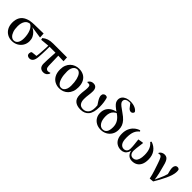

<svg xmlns="http://www.w3.org/2000/svg" viewBox="347 -2344 3884 3884"><g transform="rotate(45 2289.0 -401.5)"><path d="M294.5 16.2Q222.9 16.2 165.1 -16.3Q107.3 -48.7 73.8 -110.2Q40.2 -171.8 40.2 -257.1Q40.2 -344.6 75.4 -407.2Q110.5 -469.7 186 -504.3Q261.4 -538.9 382.5 -541.4L645.6 -546.6L651.7 -437.5L363.8 -480.3L336.9 -493.5Q249.8 -494 209.4 -434.2Q168.9 -374.4 168.9 -277.8Q168.9 -194.4 189.4 -136.5Q209.8 -78.6 243 -48.6Q276.1 -18.7 314.2 -18.7Q371.3 -18.7 403 -66.6Q434.7 -114.5 434.7 -199.6Q434.7 -251.2 425.1 -302.6Q415.6 -354.1 396.8 -396.8Q378 -439.5 349.4 -466.3Q320.8 -493.2 283.2 -495.5L304.9 -504.5Q350.2 -496.4 394.6 -475.4Q439 -454.4 475.1 -420.2Q511.3 -385.9 533.4 -339.8Q555.4 -293.6 555.4 -235.7Q555.4 -165.4 521.5 -108.2Q487.5 -51.1 428.8 -17.5Q370.1 16.2 294.5 16.2Z M794.5 14.9Q762.3 14.9 741.4 -2.8Q720.6 -20.5 720.6 -51.8Q720.6 -69.5 726.1 -84.4Q731.6 -99.3 743.8 -110.4Q777.2 -114.9 811.4 -118.5Q845.7 -122 884.7 -124.7L858.8 -95.7Q870.4 -159.4 875.9 -227.7Q881.4 -296 884.1 -361.3Q886.8 -426.6 888.3 -482H920.5Q920.5 -431.1 919.5 -371.7Q918.5 -312.4 916.2 -253.3Q913.9 -194.3 909.1 -142.7Q904.4 -64.5 875.8 -24.8Q847.2 14.9 794.5 14.9ZM700.9 -422.1 691.3 -462.2Q737.5 -501.9 793.2 -520.7Q848.9 -539.4 927.8 -539.4H1321.8L1326.7 -433.8L1123.1 -441.5H905ZM1194.5 16.2Q1141.9 16.2 1108.4 -15.6Q1074.9 -47.4 1074.9 -119.3Q1074.9 -169 1077.9 -228.9Q1080.8 -288.8 1084.8 -353.8Q1088.7 -418.8 1092.2 -482H1171.6L1180.3 -160.9Q1182.3 -109.4 1199.6 -88.3Q1216.9 -67.1 1244.2 -67.1Q1263.2 -67.1 1275.7 -70.9Q1288.2 -74.7 1301.6 -81.7L1311.8 -65.8Q1294.4 -24.9 1264.8 -4.3Q1235.2 16.2 1194.5 16.2Z M1650.2 16.2Q1580.5 16.2 1522.1 -15.1Q1463.6 -46.4 1428.9 -109.5Q1394.2 -172.7 1394.2 -267.9Q1394.2 -337.8 1415.5 -390.7Q1436.7 -443.6 1473.8 -479.3Q1510.8 -515 1558.5 -533.5Q1606.2 -551.9 1659.6 -551.9Q1734.8 -551.9 1792.3 -520.8Q1849.7 -489.7 1882 -428Q1914.3 -366.2 1914.3 -274.3Q1914.3 -202.9 1893.1 -148.4Q1871.8 -94 1834.9 -57.2Q1798 -20.5 1750.4 -2.1Q1702.8 16.2 1650.2 16.2ZM1667.4 -18.7Q1706.5 -18.7 1732.8 -41Q1759.1 -63.3 1773 -103.1Q1786.9 -142.8 1786.9 -193.3Q1786.9 -296.1 1768.3 -368.4Q1749.8 -440.6 1717.6 -478.8Q1685.5 -517 1644.1 -517Q1608.5 -517 1580.9 -495.1Q1553.3 -473.2 1538.1 -433.5Q1522.9 -393.7 1522.9 -341.7Q1522.9 -231.8 1543.3 -160.1Q1563.6 -88.3 1596.8 -53.5Q1630 -18.7 1667.4 -18.7Z M2258.5 16.2Q2153 16.2 2095.5 -33.5Q2037.9 -83.1 2037.9 -186.6Q2037.9 -246.7 2045.9 -299.3Q2053.9 -351.9 2053.9 -397.3Q2053.9 -441.7 2042 -458.1Q2030.1 -474.5 1997.7 -474.5Q1990.4 -474.5 1983.9 -474Q1977.3 -473.5 1971.3 -471.5L1964.8 -486.5Q1985.7 -518.1 2011.3 -533.1Q2036.8 -548.2 2072.5 -548.2Q2126 -548.2 2151.7 -516.1Q2177.5 -484 2177.5 -425.8Q2177.5 -369.7 2168.3 -310Q2159.2 -250.4 2159.2 -185.4Q2159.2 -112.8 2190.5 -69.6Q2221.9 -26.4 2289.1 -26.4Q2356.5 -26.4 2401 -74.7Q2445.4 -123.1 2445.4 -228.2Q2445.4 -259.1 2441.8 -294.4Q2438.2 -329.7 2432.4 -362.1L2451.8 -361.2L2453.9 -270.9Q2414.9 -327.3 2392 -365.7Q2369.1 -404.1 2359.7 -431.2Q2350.2 -458.2 2350.2 -479.1Q2350.2 -512.9 2370.8 -532.4Q2391.4 -551.9 2420.3 -551.9Q2436.1 -551.9 2447 -546.7Q2458 -541.5 2466.6 -531.4Q2482.1 -480.2 2490.3 -421.8Q2498.6 -363.4 2498.6 -297.8Q2498.6 -133.7 2436.1 -58.7Q2373.7 16.2 2258.5 16.2Z M2839.5 15.5Q2762.1 15.5 2705.4 -16Q2648.7 -47.4 2618 -100.8Q2587.4 -154.2 2587.4 -219Q2587.4 -295.8 2619.7 -349.3Q2652.1 -402.8 2709.3 -434.9Q2766.5 -467 2840.1 -476.6V-487.7L2857.7 -465.6Q2805.1 -447.1 2773.6 -416.6Q2742.1 -386.1 2728.6 -345Q2715 -303.9 2715 -253.5Q2715 -140.4 2756.6 -79.3Q2798.1 -18.2 2857.7 -18.2Q2917.5 -18.2 2948.9 -62.9Q2980.2 -107.6 2980.2 -201.4Q2980.2 -279.5 2942.8 -341.9Q2905.4 -404.3 2829.5 -453.9Q2758.8 -501.2 2720.5 -535.6Q2682.2 -570 2667.3 -600.1Q2652.4 -630.2 2652.4 -664.2Q2652.4 -710.4 2678.7 -745.2Q2705 -780.1 2752 -799.5Q2798.9 -819 2862.2 -819Q2941 -819 2996.8 -792.8Q3052.6 -766.6 3073.9 -727.4Q3073.1 -704.8 3056.2 -688Q3039.3 -671.1 3013.8 -671.1Q2992.8 -671.1 2971.6 -684Q2950.4 -696.9 2930.5 -726.8L2874.1 -800.4L2934.3 -795.1L2937.1 -770.4Q2922.2 -780.2 2901.5 -786.5Q2880.8 -792.7 2855.5 -792.7Q2804.6 -792.7 2771.4 -771.3Q2738.1 -749.8 2738.1 -710.3Q2738.1 -688.7 2751.2 -667.5Q2764.3 -646.4 2801.4 -616.4Q2838.4 -586.4 2910.5 -536.9Q2978.3 -491 3019.4 -445.9Q3060.4 -400.9 3079.2 -352.3Q3097.9 -303.6 3097.9 -244.2Q3097.9 -164.9 3062.2 -106.3Q3026.5 -47.7 2967.7 -16.1Q2908.8 15.5 2839.5 15.5Z M3415.8 16.2Q3349.5 16.2 3300.1 -13.6Q3250.6 -43.3 3223.8 -98.7Q3197 -154.1 3197 -232.3Q3197 -314.8 3224.4 -376.9Q3251.7 -439 3300 -481Q3348.3 -523 3410.8 -543.2L3427.7 -522.4Q3371.7 -480.8 3345.5 -416.2Q3319.3 -351.5 3319.3 -245.3Q3319.3 -134.2 3354 -87Q3388.6 -39.8 3442 -39.8Q3482.3 -39.8 3509.3 -66.4Q3536.2 -93 3536.2 -150.5Q3536.2 -205.9 3529.2 -263.8Q3522.2 -321.7 3515.6 -386.3L3624.2 -404.8L3634.4 -398.8Q3630.9 -363.7 3624.5 -319.1Q3618.1 -274.5 3613.2 -232.1Q3608.3 -189.8 3608.3 -159.4Q3608.3 -101.8 3634 -70.8Q3659.8 -39.8 3706.2 -39.8Q3742.6 -39.8 3769.9 -62.2Q3797.2 -84.6 3812.8 -131.8Q3828.4 -178.9 3828.4 -252.8Q3828.4 -346.1 3802.2 -411.5Q3775.9 -476.9 3720.4 -519.9L3737.3 -543.9Q3834.1 -513.4 3891.7 -436.3Q3949.3 -359.2 3949.3 -240.7Q3949.3 -157.4 3923.1 -100.1Q3897 -42.8 3848.4 -13.3Q3799.8 16.2 3732.3 16.2Q3659.2 16.2 3616 -31.9Q3572.7 -80 3566.6 -175.5H3577.4Q3576.3 -110.2 3554.6 -67.7Q3532.8 -25.2 3496.9 -4.5Q3461 16.2 3415.8 16.2Z M4237.4 10.4Q4218 -85.1 4190.4 -167.9Q4162.8 -250.6 4137.4 -325.6Q4109.6 -408.5 4089.5 -442.8Q4069.4 -477.1 4041.3 -477.1Q4021.9 -477.1 4005.9 -469.1L3997.2 -484.7Q4013.4 -515.8 4044.5 -531.7Q4075.5 -547.7 4109.9 -547.7Q4147.3 -547.7 4173 -530.5Q4198.8 -513.4 4218.4 -473.1Q4238 -432.7 4254.2 -362.4Q4275.9 -288.2 4296.6 -200Q4317.3 -111.8 4327.2 -18.2H4309.1L4316.6 -33.3Q4342.1 -84.4 4363.3 -130.6Q4384.4 -176.8 4402.1 -221.5Q4419.8 -266.3 4433.4 -313.9Q4447 -361.6 4457.6 -415.3L4447.2 -256.3Q4427.1 -330.2 4415.2 -380.8Q4403.3 -431.4 4403.3 -462Q4403.3 -502.5 4421.5 -527.6Q4439.6 -552.7 4474 -552.7Q4490.5 -552.7 4501.3 -547.5Q4512 -542.3 4522.6 -530.7Q4526.8 -516.3 4527.8 -503Q4528.8 -489.8 4528.8 -471.2Q4528.8 -425.1 4510.8 -367.5Q4492.9 -310 4463.5 -246.5Q4434.2 -183 4398.8 -119Q4363.5 -55.1 4328.4 2.8Z"/></g></svg>

Font: Noto Serif HK
Style: Regular
Weight: 200
Designer: Ryoko NISHIZUKA 西塚涼子 (kana & ideographs); Frank Grießhammer (Latin, Greek & Cyrillic); Wenlong ZHANG 张文龙 (bopomofo); San
Foundry: Adobe
Version: Version 2.001;hotconv 1.1.0;makeotfexe 2.6.0